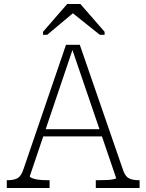

<svg xmlns="http://www.w3.org/2000/svg" viewBox="-20 -940 732 960"><path d="M188 -294H496L505 -258H181ZM336 -708 347 -704 129 -59Q129 -54 141 -49Q153 -44 172.5 -41.5Q192 -39 216 -39H228V0H14V-39H19Q49 -39 67.5 -49Q86 -59 97 -93L310 -716H379L597 -85Q608 -56 626.5 -47.5Q645 -39 673 -39H678V0H459V-39H473Q496 -39 516 -40Q536 -41 548.5 -44Q561 -47 561 -49ZM382 -920H316L195 -781V-766H216L364 -890H324L479 -766H503V-781Z"/></svg>

Font: Roboto Serif 20pt Thin
Style: Regular
Weight: 250
Version: Version 1.008